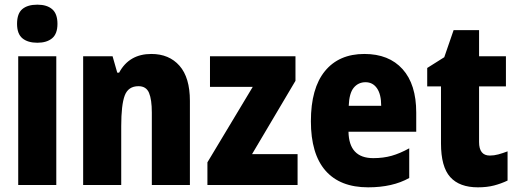

<svg xmlns="http://www.w3.org/2000/svg" viewBox="-20 -792 2214 822"><path d="M140 -772Q181 -772 203.5 -752.5Q226 -733 226 -690Q226 -647 203 -628Q180 -609 140 -609Q99 -609 76 -628Q53 -647 53 -690Q53 -734 75.5 -753Q98 -772 140 -772ZM221 -551V0H58V-551Z M628 -561Q704 -561 748.5 -510.5Q793 -460 793 -360V0H630V-310Q630 -366 618 -394.5Q606 -423 573 -423Q529 -423 514 -383Q499 -343 499 -252V0H336V-551H462L482 -481H490Q533 -561 628 -561Z M1254 0H868V-97L1062 -420H879V-551H1245V-446L1059 -132H1254Z M1540 -561Q1645 -561 1703.5 -496Q1762 -431 1762 -310V-228H1472Q1474 -115 1578 -115Q1621 -115 1656.5 -125Q1692 -135 1732 -157V-30Q1661 10 1556 10Q1436 10 1373.5 -61.5Q1311 -133 1311 -273Q1311 -414 1371 -487.5Q1431 -561 1540 -561ZM1545 -440Q1514 -440 1494.5 -416.5Q1475 -393 1473 -339H1612Q1612 -388 1594 -414Q1576 -440 1545 -440Z M2077 -126Q2095 -126 2113.5 -131Q2132 -136 2153 -144V-19Q2126 -6 2095.5 2Q2065 10 2026 10Q1947 10 1907.5 -34Q1868 -78 1868 -178V-422H1809V-501L1882 -547L1922 -663H2031V-551H2146V-422H2031V-184Q2031 -126 2077 -126Z"/></svg>

Font: Noto Sans Bengali Condensed ExtraBold
Style: Regular
Weight: 800
Width: 3
Designer: Joana Ranito - Universal Thirst; Jelle Bosma - Monotype Design Team
Foundry: Universal Thirst ehf.
Version: Version 3.000; ttfautohint (v1.8.4.7-5d5b)